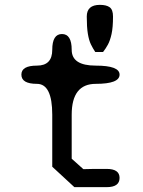

<svg xmlns="http://www.w3.org/2000/svg" viewBox="-20 -770 590 790"><path d="M374 -425Q275 -425 275 -298V-117L323 -74Q344 -75 368 -75Q392 -75 419 -75Q472 -75 472 -38Q472 0 419 0H286L195 -84V-298Q195 -425 132 -425Q68 -425 68 -463Q68 -500 132 -500Q195 -500 195 -565Q195 -630 235 -630Q275 -630 275 -565Q275 -500 374 -500Q472 -500 472 -463Q472 -425 374 -425ZM404 -556H372Q362 -571 354 -587.5Q346 -604 341.5 -631Q337 -658 337 -702Q337 -750 391 -750Q418 -750 431.5 -740Q445 -730 445 -702Q445 -657 439 -630Q433 -603 424 -586.5Q415 -570 404 -556Z"/></svg>

Font: Syne Mono
Style: Regular
Weight: 400
Monospace: yes
Designer: Lucas Descroix
Foundry: Bonjour Monde
Version: Version 2.000; ttfautohint (v1.8.3)